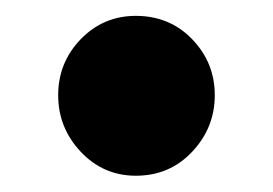

<svg xmlns="http://www.w3.org/2000/svg" viewBox="-20 -386 336 236"><path d="M147 -170Q107 -170 79.2 -199.5Q51.5 -229 51.5 -269Q51.5 -309 79.2 -337.8Q107 -366.5 147 -366.5Q188.5 -366.5 216.2 -337.8Q244 -309 244 -269Q244 -229 216.2 -199.5Q188.5 -170 147 -170Z"/></svg>

Font: Fraunces 72pt S000
Style: Bold
Weight: 700
Version: Version 1.000; ttfautohint (v1.8.3)